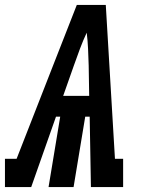

<svg xmlns="http://www.w3.org/2000/svg" viewBox="-53 -755 573 775"><path d="M-33 0V-114H14L161 -490L257 -735H374L411 -114H444V0H314L309 -284H291L244 0H143L190 -284H173L73 0ZM202 -368H307L305 -490Q304 -523 302.5 -557Q301 -591 297 -623Q282 -591 269.5 -557.5Q257 -524 245 -490Z"/></svg>

Font: Iosevka Slab Heavy Oblique
Style: Regular
Weight: 900
Italic angle: -9°
Monospace: yes
Designer: Belleve Invis
Foundry: Belleve Invis
Version: Version 11.1.1; ttfautohint (v1.8.3)